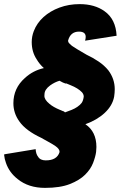

<svg xmlns="http://www.w3.org/2000/svg" viewBox="-53 -692 586 932"><path d="M165.5 220Q85.5 220 33 177.5Q-8 145.5 -24 99Q-31 80.5 -33 60L-32 57L120 32Q121.5 56 132 69Q142.5 86.5 169 86.5Q223.5 86.5 236 46.5V44Q236 31 216 17L197 5L147 -23Q72 -58 41 -102.5Q12 -142.5 12 -191Q12 -264 68 -313.5Q107 -349.5 160 -361.5Q139 -380 125 -404Q101 -440 101 -488Q101 -515 111 -541Q126 -580 158.2 -609.2Q190.5 -638.5 235.8 -655.2Q281 -672 333.5 -672Q406.5 -672 454.5 -637.5Q509 -599 513 -518.5L360 -494.5Q363 -505 363 -513Q363 -538.5 330.5 -538.5Q289 -538.5 277.5 -495V-493.5Q277.5 -488 282.2 -482.5Q287 -477 295 -470.5L300 -467Q306.5 -461.5 367 -426.5Q398 -412 425.8 -393.2Q453.5 -374.5 473 -350.5Q504 -309 504 -259Q504 -242 501 -222.5Q493 -179.5 455.8 -144.5Q418.5 -109.5 361.5 -89Q415 -53 415 21.5L413.5 45.5Q410.5 68.5 398.8 99Q387 129.5 360 156.2Q333 183 286 201.5Q239 220 165.5 220ZM262.5 -146.5 294.5 -158.5Q326.5 -171.5 343 -192Q351 -203 353.5 -223Q353.5 -234 345 -244Q326 -264 289.5 -278.5Q274.5 -284 269 -287L266.5 -286.5Q264 -286.5 258.5 -289Q256 -290 254.5 -290.5Q253 -291 251 -292Q249 -293 245 -295.2Q241 -297.5 236 -300Q213 -293.5 190.5 -277.5Q163.5 -257.5 163 -235L162.5 -226.5Q162.5 -208 187 -188Q205.5 -172 238.5 -158.5L242.5 -157Q250.5 -153 257.5 -151Q260 -149.5 262.5 -146.5Z"/></svg>

Font: Lucymar Sans ExtraBold
Style: Italic
Weight: 800
Italic angle: -10°
Foundry: The League of Moveable Type (original font) / Main changes by Cristiano Sobral with portions from Mirco Monsees
Version: Version 2.00;August 30, 2020;FontCreator 13.0.0.2681 64-bit